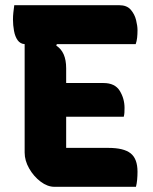

<svg xmlns="http://www.w3.org/2000/svg" viewBox="-20 -720 590 740"><path d="M190 0Q163 0 136.5 -20Q110 -40 92.5 -70.5Q75 -101 75 -132V-550Q58 -551 48 -565Q38 -579 34 -601Q30 -623 30 -645Q30 -658 31.5 -672Q33 -686 35 -700H439Q469 -700 484 -682.5Q499 -665 504.5 -642.5Q510 -620 510 -604Q510 -588 508.5 -574.5Q507 -561 503 -550H199L197 -544Q235 -520 235 -457V-400H379Q423 -400 441.5 -370Q460 -340 460 -304Q460 -293 459.5 -285.5Q459 -278 457 -270H235V-150H398Q457 -150 483.5 -129Q510 -108 510 -58Q510 -42 508.5 -26.5Q507 -11 504 0Z"/></svg>

Font: Recursive Sn Csl St XBd
Style: Regular
Weight: 800
Version: Version 1.085;hotconv 1.1.0;makeotfexe 2.6.0; ttfautohint (v